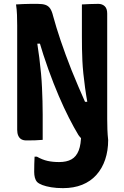

<svg xmlns="http://www.w3.org/2000/svg" viewBox="-20 -724 640 994"><path d="M286 115Q325 115 350 101Q375 87 387.5 55Q400 23 400 -31Q431 -31 456 -29.5Q481 -28 498.5 -24Q516 -20 526.5 -14Q537 -8 540 1Q540 56 524.5 102Q509 148 479 181.5Q449 215 405.5 232.5Q362 250 306 250Q272 250 245 245.5Q218 241 199.5 234Q181 227 172 218Q164 209 160.5 195.5Q157 182 157 166Q157 145 157.5 126Q158 107 159 87H171Q199 103 226 109Q253 115 286 115ZM201 0Q181 2 160.5 2.5Q140 3 116 3Q101 3 90.5 -3Q80 -9 74.5 -21.5Q69 -34 69 -52Q69 -120 69 -187.5Q69 -255 69 -322.5Q69 -390 69 -458Q69 -526 69 -593Q69 -620 68 -647Q67 -674 63 -701Q80 -702 100 -703Q120 -704 140 -704Q160 -704 175 -704Q201 -704 216 -698.5Q231 -693 240 -679.5Q249 -666 255 -641Q263 -612 272.5 -580.5Q282 -549 294 -514Q306 -479 320 -440.5Q334 -402 350.5 -360.5Q367 -319 386.5 -274Q406 -229 428 -179L392 -197H457L435 -179Q426 -229 420.5 -269Q415 -309 411.5 -343.5Q408 -378 406.5 -409Q405 -440 404.5 -471.5Q404 -503 404 -537Q404 -579 404 -619.5Q404 -660 404 -701Q423 -702 444.5 -703Q466 -704 489 -704Q509 -704 522 -692Q535 -680 535 -654Q535 -587 535 -519Q535 -451 535 -382.5Q535 -314 535 -245.5Q535 -177 535 -108Q535 -81 536 -53.5Q537 -26 540 1Q526 2 508 3Q490 4 473 4.5Q456 5 445 5Q425 5 412.5 0Q400 -5 386 -25Q363 -63 337 -114Q311 -165 284 -228Q257 -291 230.5 -364.5Q204 -438 180 -520L214 -498H150L170 -520Q178 -469 183.5 -425Q189 -381 192.5 -342.5Q196 -304 197.5 -269Q199 -234 200 -200Q201 -166 201 -132Q201 -100 201 -66.5Q201 -33 201 0Z"/></svg>

Font: Rec Mono Semicasual
Style: Bold
Weight: 700
Version: Version 1.085; ttfautohint (v1.8.4.7-5d5b)